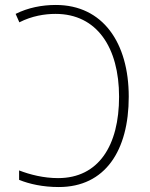

<svg xmlns="http://www.w3.org/2000/svg" viewBox="-20 -744 603 774"><path d="M217 10C404 10 499 -137 499 -354C499 -571 395 -724 205 -724C149 -724 93 -713 43 -688L58 -654C109 -680 161 -688 204 -688C371 -688 460 -552 460 -354C460 -158 378 -26 214 -26C156 -26 101 -40 57 -57V-19C99 -2 153 10 217 10Z"/></svg>

Font: Noto Sans Mono SemiCondensed ExtraLight
Style: Regular
Weight: 200
Width: 4
Designer: Monotype Design Team
Foundry: Monotype Imaging Inc.
Version: Version 2.014